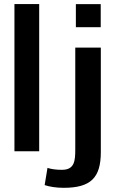

<svg xmlns="http://www.w3.org/2000/svg" viewBox="-20 -731 590 928"><path d="M169.4 0V-711.4H49.8V0ZM466.8 -599.6V-710.9H346.7V-599.6ZM286.1 176.8C418.9 177.2 467.3 127.9 467.3 4.4V-501H343.8V-9.8C343.8 45.9 340.8 89.8 279.3 89.8C252.9 89.8 229.5 86.9 209.5 80.6L195.8 163.6C216.8 170.9 250.5 176.8 286.1 176.8ZM209.5 80.1H208L209.5 80.6Z"/></svg>

Font: Ride
Style: Bold
Weight: 700
Version: Version 3.000